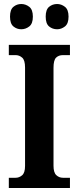

<svg xmlns="http://www.w3.org/2000/svg" viewBox="-20 -938 392 958"><path d="M24 0V-51H58Q76 -51 90.5 -63.5Q105 -76 105 -110V-601Q105 -638 90.5 -650.5Q76 -663 58 -663H24V-714H329V-663H294Q273 -663 260 -650.5Q247 -638 247 -600V-111Q247 -77 261 -64Q275 -51 294 -51H329V0ZM265 -792Q242 -792 225 -806Q208 -820 208 -855Q208 -890 225 -904Q242 -918 265 -918Q286 -918 304 -904Q322 -890 322 -855Q322 -820 304 -806Q286 -792 265 -792ZM86 -792Q64 -792 47 -806Q30 -820 30 -855Q30 -890 47 -904Q64 -918 86 -918Q108 -918 126 -904Q144 -890 144 -855Q144 -820 126 -806Q108 -792 86 -792Z"/></svg>

Font: Noto Serif Hebrew Condensed
Style: Bold
Weight: 700
Width: 3
Designer: Monotype Design Team
Foundry: Monotype Imaging Inc.
Version: Version 2.004; ttfautohint (v1.8.4.7-5d5b)